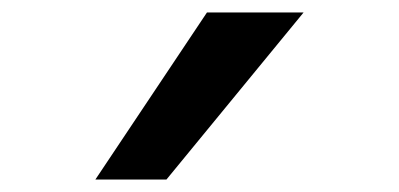

<svg xmlns="http://www.w3.org/2000/svg" viewBox="-20 -800 640 308"><path d="M467 -780H312L133 -512H247Z"/></svg>

Font: CommitMono
Style: 600Regular
Weight: 600
Monospace: yes
Designer: Eigil Nikolajsen
Foundry: Eigil Nikolajsen
Version: Version 1.143